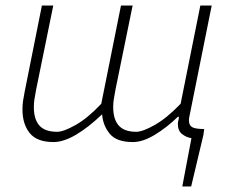

<svg xmlns="http://www.w3.org/2000/svg" viewBox="-20 -500 829 692"><path d="M637 172 670 -2Q651 -5 636 -17Q621 -29 621 -53Q621 -59 622.5 -64.5Q624 -70 625 -79H621Q582 -41 538.5 -14.5Q495 12 459 12Q400 12 375.5 -18Q351 -48 348 -88Q299 -41 254 -14.5Q209 12 173 12Q113 12 87 -20.5Q61 -53 61 -105Q61 -123 63 -136Q65 -149 69 -170L131 -480H172L110 -176Q106 -155 104 -141.5Q102 -128 102 -114Q102 -70 122 -47.5Q142 -25 186 -25Q209 -25 252.5 -49.5Q296 -74 345 -126L416 -480H458L396 -176Q392 -155 390 -141.5Q388 -128 388 -114Q388 -70 408 -47.5Q428 -25 471 -25Q494 -25 537.5 -49.5Q581 -74 631 -126L702 -480H743L663 -82Q662 -78 661.5 -74.5Q661 -71 661 -66Q661 -48 673 -41.5Q685 -35 716 -35L713 -13L669 172Z"/></svg>

Font: Source Sans 3 Light
Style: Italic
Weight: 300
Italic angle: -11°
Designer: Paul D. Hunt
Foundry: Adobe
Version: Version 3.046;hotconv 1.0.118;makeotfexe 2.5.65603